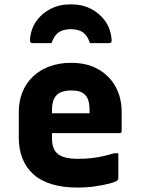

<svg xmlns="http://www.w3.org/2000/svg" viewBox="-20 -836 640 868"><path d="M302 -552Q373 -552 424 -523Q475 -494 502.5 -444Q530 -394 530 -330V-244Q530 -241 529 -238.5Q528 -236 525.5 -235Q523 -234 520 -234H300Q283 -234 265 -234Q247 -234 230 -234H185V-324H385Q385 -328 385 -330.5Q385 -333 385 -337Q385 -362 380 -379.5Q375 -397 364 -408Q354 -418 339 -422.5Q324 -427 302 -427Q257 -427 236 -406Q215 -385 215 -337V-210Q215 -195 217.5 -183Q220 -171 224.5 -161.5Q229 -152 236 -145Q251 -130 275.5 -124Q300 -118 332 -118Q368 -118 396 -121.5Q424 -125 448.5 -130.5Q473 -136 495 -143H515Q515 -115 515 -86.5Q515 -58 515 -29Q515 -27 514 -25Q513 -23 511 -21Q504 -14 476 -6.5Q448 1 409 6.5Q370 12 331 12Q264 12 213.5 -3.5Q163 -19 130.5 -48.5Q98 -78 81.5 -119.5Q65 -161 65 -212V-330Q65 -378 81 -418.5Q97 -459 128 -489Q159 -519 203 -535.5Q247 -552 302 -552ZM300 -704Q266 -704 245.5 -690Q225 -676 213 -641Q192 -641 171.5 -641Q151 -641 130 -641Q120 -641 117.5 -645Q115 -649 116 -663Q121 -709 146 -743Q171 -777 209.5 -796.5Q248 -816 293 -816H307Q352 -816 390.5 -796.5Q429 -777 454 -743Q479 -709 484 -663Q486 -649 483 -645Q480 -641 470 -641Q449 -641 428.5 -641Q408 -641 387 -641Q375 -676 354.5 -690Q334 -704 300 -704Z"/></svg>

Font: Recursive ExtraBold
Style: Regular
Weight: 800
Version: Version 1.085